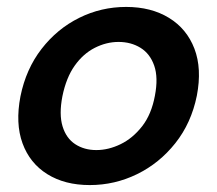

<svg xmlns="http://www.w3.org/2000/svg" viewBox="-20 -527 627 554"><path d="M239 7Q167 7 116.5 -24.5Q66 -56 45 -113.5Q24 -171 39 -249Q55 -328 100 -386Q145 -444 208.5 -475.5Q272 -507 344 -507Q416 -507 467.5 -475.5Q519 -444 541 -386.5Q563 -329 548 -251Q532 -172 486 -114Q440 -56 375.5 -24.5Q311 7 239 7ZM258 -94Q293 -94 328 -111Q363 -128 390 -162.5Q417 -197 427 -251Q437 -303 425 -337.5Q413 -372 385.5 -389Q358 -406 322 -406Q287 -406 253.5 -389Q220 -372 195.5 -337.5Q171 -303 160 -249Q150 -197 160.5 -162.5Q171 -128 197 -111Q223 -94 258 -94Z"/></svg>

Font: Albert Sans SemiBold
Style: Italic
Weight: 600
Italic angle: -11.25°
Designer: Andreas Rasmussen
Foundry: a.Foundry
Version: Version 1.025